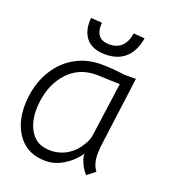

<svg xmlns="http://www.w3.org/2000/svg" viewBox="-130 -796 814 905"><g transform="rotate(20 277.0 -343.5)"><path d="M19 -201Q19 -225 22 -249Q32 -325 68.5 -384Q105 -443 163 -475.5Q221 -508 293 -508Q347 -508 410 -499H469L422 -142Q420 -118 420 -107Q420 -54 444 -24L404 7Q386 -10 373 -39.5Q360 -69 362 -85Q333 -43 289.5 -16.5Q246 10 201 10Q113 10 66 -49.5Q19 -109 19 -201ZM347 -127Q367 -156 370 -190L406 -450L346 -452L288 -454Q202 -454 147 -395.5Q92 -337 80 -245Q77 -223 77 -202Q77 -133 109 -88.5Q141 -44 204 -44Q250 -44 287.5 -66.5Q325 -89 347 -127ZM172 -697 228 -693Q221 -609 295 -609Q334 -609 357 -632Q380 -655 386 -697L442 -693Q431 -626 393 -592Q355 -558 293 -558Q227 -558 196.5 -595.5Q166 -633 172 -697Z"/></g></svg>

Font: Bellota Text
Style: Italic
Weight: 400
Italic angle: -7.5°
Designer: Kemie Guaida
Foundry: Kemie Guaida
Version: Version 4.001